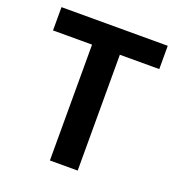

<svg xmlns="http://www.w3.org/2000/svg" viewBox="-134 -851 892 961"><g transform="rotate(20 312.5 -370.5)"><path d="M238 0H386V-617H596V-741H30V-617H238Z"/></g></svg>

Font: Noto Sans HK
Style: Bold
Weight: 700
Designer: Ryoko NISHIZUKA 西塚涼子 (kana, bopomofo & ideographs); Paul D. Hunt (Latin, Greek & Cyrillic); Sandoll Communications 산돌커뮤니
Foundry: Adobe
Version: Version 2.002;hotconv 1.0.116;makeotfexe 2.5.65601